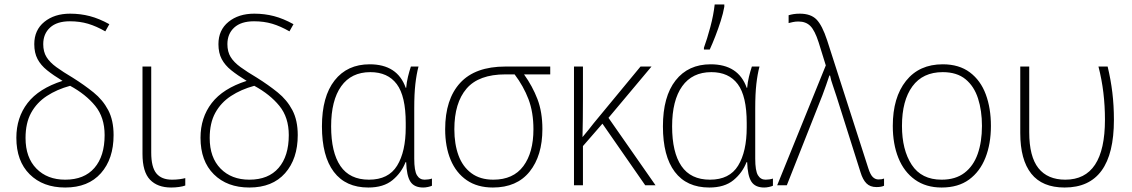

<svg xmlns="http://www.w3.org/2000/svg" viewBox="-20 -827 5054 857"><path d="M293 -766Q339 -766 381 -755Q423 -744 468 -719L450 -687Q410 -710 373 -721Q336 -732 292 -732Q234 -732 203.5 -704Q173 -676 173 -630Q173 -596 187.5 -572.5Q202 -549 231.5 -527.5Q261 -506 305 -480Q356 -448 397.5 -414.5Q439 -381 463 -335.5Q487 -290 487 -224Q487 -118 430.5 -54Q374 10 271 10Q172 10 112.5 -49Q53 -108 53 -212Q53 -302 103 -367Q153 -432 259 -466Q218 -491 190 -513.5Q162 -536 147.5 -563.5Q133 -591 133 -630Q133 -693 178 -729.5Q223 -766 293 -766ZM293 -444Q234 -428 189 -398.5Q144 -369 119 -323.5Q94 -278 94 -211Q94 -124 142.5 -74.5Q191 -25 271 -25Q356 -25 401.5 -77.5Q447 -130 447 -224Q447 -303 405 -354.5Q363 -406 293 -444Z M655 -530V-146Q655 -81 678 -53Q701 -25 748 -25Q765 -25 780.5 -27Q796 -29 807 -32V1Q797 5 779.5 7.5Q762 10 744 10Q683 10 649.5 -25Q616 -60 616 -140V-530Z M1115 -766Q1161 -766 1203 -755Q1245 -744 1290 -719L1272 -687Q1232 -710 1195 -721Q1158 -732 1114 -732Q1056 -732 1025.5 -704Q995 -676 995 -630Q995 -596 1009.5 -572.5Q1024 -549 1053.5 -527.5Q1083 -506 1127 -480Q1178 -448 1219.5 -414.5Q1261 -381 1285 -335.5Q1309 -290 1309 -224Q1309 -118 1252.5 -54Q1196 10 1093 10Q994 10 934.5 -49Q875 -108 875 -212Q875 -302 925 -367Q975 -432 1081 -466Q1040 -491 1012 -513.5Q984 -536 969.5 -563.5Q955 -591 955 -630Q955 -693 1000 -729.5Q1045 -766 1115 -766ZM1115 -444Q1056 -428 1011 -398.5Q966 -369 941 -323.5Q916 -278 916 -211Q916 -124 964.5 -74.5Q1013 -25 1093 -25Q1178 -25 1223.5 -77.5Q1269 -130 1269 -224Q1269 -303 1227 -354.5Q1185 -406 1115 -444Z M1624 10Q1523 10 1470 -60Q1417 -130 1417 -263Q1417 -396 1473.5 -468Q1530 -540 1630 -540Q1754 -540 1791 -435H1793Q1795 -460 1801 -484.5Q1807 -509 1814 -530H1848Q1839 -496 1834 -452Q1829 -408 1829 -344V-119Q1829 -65 1841 -45Q1853 -25 1875 -25Q1893 -25 1908 -30V2Q1902 5 1890.5 7.5Q1879 10 1869 10Q1829 10 1812 -16Q1795 -42 1793 -103H1790Q1772 -56 1732 -23Q1692 10 1624 10ZM1627 -25Q1714 -25 1752.5 -87.5Q1791 -150 1791 -259V-278Q1791 -398 1751 -451.5Q1711 -505 1633 -505Q1548 -505 1503 -442Q1458 -379 1458 -263Q1458 -147 1499.5 -86Q1541 -25 1627 -25Z M2401 -251Q2401 -132 2344 -61Q2287 10 2180 10Q2111 10 2063.5 -22.5Q2016 -55 1991.5 -113.5Q1967 -172 1967 -250Q1967 -384 2034 -457Q2101 -530 2236 -530H2436V-495H2319Q2357 -442 2379 -384.5Q2401 -327 2401 -251ZM2008 -250Q2008 -184 2026.5 -133.5Q2045 -83 2084 -54Q2123 -25 2182 -25Q2271 -25 2316 -85.5Q2361 -146 2361 -250Q2361 -326 2339 -384Q2317 -442 2277 -495H2236Q2117 -495 2062.5 -431.5Q2008 -368 2008 -250Z M2888 -530 2696 -301 2906 0H2860L2669 -275L2582 -175V0H2542V-530H2582V-387Q2582 -341 2581.5 -299Q2581 -257 2580 -215Q2595 -233 2606 -246.5Q2617 -260 2630 -277L2839 -530Z M3146 10Q3045 10 2992 -60Q2939 -130 2939 -263Q2939 -396 2995.5 -468Q3052 -540 3152 -540Q3276 -540 3313 -435H3315Q3317 -460 3323 -484.5Q3329 -509 3336 -530H3370Q3361 -496 3356 -452Q3351 -408 3351 -344V-119Q3351 -65 3363 -45Q3375 -25 3397 -25Q3415 -25 3430 -30V2Q3424 5 3412.5 7.5Q3401 10 3391 10Q3351 10 3334 -16Q3317 -42 3315 -103H3312Q3294 -56 3254 -23Q3214 10 3146 10ZM3149 -25Q3236 -25 3274.5 -87.5Q3313 -150 3313 -259V-278Q3313 -398 3273 -451.5Q3233 -505 3155 -505Q3070 -505 3025 -442Q2980 -379 2980 -263Q2980 -147 3021.5 -86Q3063 -25 3149 -25ZM3122 -606V-614Q3136 -652 3150.5 -706Q3165 -760 3170 -807H3213V-797Q3208 -768 3197 -733.5Q3186 -699 3173 -665.5Q3160 -632 3148 -606Z M3449 0 3666 -535 3634 -638Q3617 -691 3597 -711Q3577 -731 3544 -731Q3530 -731 3519 -728.5Q3508 -726 3500 -724V-759Q3510 -762 3522 -764Q3534 -766 3550 -766Q3599 -766 3624.5 -740Q3650 -714 3672 -647L3856 -75Q3865 -47 3876 -36.5Q3887 -26 3901 -26Q3909 -26 3915 -27Q3921 -28 3926 -30V2Q3914 8 3892 8Q3864 8 3847.5 -8.5Q3831 -25 3821 -58L3714 -396Q3706 -422 3697.5 -445.5Q3689 -469 3685 -490H3682Q3675 -468 3667 -446Q3659 -424 3651 -402L3492 0Z M4403 -265Q4403 -185 4378.5 -123Q4354 -61 4305.5 -25.5Q4257 10 4183 10Q4113 10 4064 -25Q4015 -60 3990 -122Q3965 -184 3965 -265Q3965 -392 4024 -466Q4083 -540 4188 -540Q4261 -540 4309 -504Q4357 -468 4380 -406Q4403 -344 4403 -265ZM4006 -265Q4006 -158 4049.5 -91.5Q4093 -25 4183 -25Q4245 -25 4285 -55.5Q4325 -86 4344 -140Q4363 -194 4363 -265Q4363 -333 4345.5 -387.5Q4328 -442 4289.5 -473.5Q4251 -505 4188 -505Q4099 -505 4052.5 -441.5Q4006 -378 4006 -265Z M4732 10Q4632 10 4583 -52Q4534 -114 4534 -233V-530H4574V-237Q4574 -128 4615 -76.5Q4656 -25 4735 -25Q4912 -25 4912 -293Q4912 -354 4905 -413Q4898 -472 4883 -530H4924Q4938 -472 4945 -414Q4952 -356 4952 -292Q4952 10 4732 10Z"/></svg>

Font: Noto Sans Disp ExtLt
Style: Regular
Weight: 200
Designer: Monotype Design Team
Foundry: Monotype Imaging Inc.
Version: Version 2.000;GOOG;noto-source:20170915:90ef993387c0